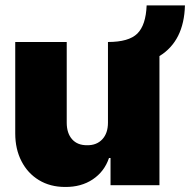

<svg xmlns="http://www.w3.org/2000/svg" viewBox="-20 -706 725 732"><path d="M391.6 -238.3V-545.9Q471.2 -545.9 503.7 -578.1Q536.1 -610.4 539.1 -685.5H685.1Q681.6 -549.8 587.9 -492.2V0H401.4V-103.5H395.5Q377.9 -51.8 333.7 -22.2Q289.6 7.3 228.5 6.8Q171.4 6.8 128.4 -19.3Q85.4 -45.4 61.8 -91.6Q38.1 -137.7 38.1 -197.3V-545.9H234.4V-238.3Q234.4 -198.2 254.9 -175Q275.4 -151.9 312.5 -152.3Q348.6 -151.9 370.1 -175Q391.6 -198.2 391.6 -238.3Z"/></svg>

Font: Inter Tight Black
Style: Regular
Weight: 900
Designer: Rasmus Andersson
Foundry: rsms
Version: Version 3.004; ttfautohint (v1.8.4.7-5d5b)